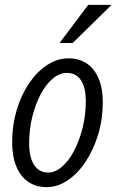

<svg xmlns="http://www.w3.org/2000/svg" viewBox="-20 -760 479 790"><path d="M172 10Q128 10 96 -12Q64 -34 47 -75.5Q30 -117 30 -175Q30 -244 48.5 -306.5Q67 -369 99.5 -417Q132 -465 174 -492.5Q216 -520 262 -520Q306 -520 337.5 -498.5Q369 -477 386 -436.5Q403 -396 403 -340Q403 -270 384 -207Q365 -144 332.5 -95Q300 -46 258.5 -18Q217 10 172 10ZM178 -50Q207 -50 235 -74Q263 -98 285 -140Q307 -182 320 -234.5Q333 -287 333 -344Q333 -400 313 -430Q293 -460 255 -460Q225 -460 197 -436.5Q169 -413 147.5 -372.5Q126 -332 113 -280Q100 -228 100 -170Q100 -112 120.5 -81Q141 -50 178 -50ZM279 -583H225L343 -740H439Z"/></svg>

Font: Instrument Sans Condensed
Style: Italic
Weight: 400
Width: 3
Italic angle: -13°
Designer: Rodrigo Fuenzalida
Foundry: fragTYPE
Version: Version 1.000;gftools[0.9.28]